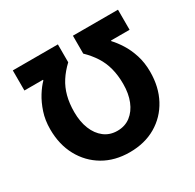

<svg xmlns="http://www.w3.org/2000/svg" viewBox="-146 -813 1002 985"><g transform="rotate(-30 355.5 -320.0)"><path d="M667 -652V-533H557V-529Q578 -507 600 -472.5Q622 -438 636.5 -393Q651 -348 651 -294Q651 -204 614 -135Q577 -66 510.5 -27Q444 12 355 12Q267 12 200.5 -27Q134 -66 96.5 -135Q59 -204 59 -294Q59 -348 74 -393Q89 -438 110.5 -472.5Q132 -507 154 -529V-533H44V-652H311V-546Q277 -514 254.5 -479Q232 -444 221 -402Q210 -360 210 -309Q210 -252 227.5 -208.5Q245 -165 277.5 -140Q310 -115 355 -115Q400 -115 432.5 -140Q465 -165 482.5 -208.5Q500 -252 500 -309Q500 -360 489 -402Q478 -444 455.5 -479Q433 -514 400 -546V-652Z"/></g></svg>

Font: Source Sans 3
Style: Bold
Weight: 700
Designer: Paul D. Hunt
Foundry: Adobe
Version: Version 3.052;hotconv 1.1.0;makeotfexe 2.6.0